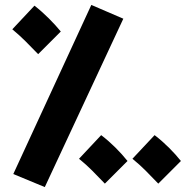

<svg xmlns="http://www.w3.org/2000/svg" viewBox="-20 -724 775 780"><path d="M162 36 481 -648 351 -704 34 -17ZM135 -504 227 -596C199 -630 161 -669 120 -701L30 -605C72 -570 94 -546 135 -504ZM406 22 498 -70C470 -105 432 -144 391 -175L301 -79C343 -45 365 -20 406 22ZM623 22 715 -70C687 -105 649 -144 608 -175L518 -79C560 -45 582 -20 623 22Z"/></svg>

Font: Noto Sans Arabic UI XCn Bk
Style: Regular
Weight: 900
Width: 2
Designer: Monotype Design Team, Nadine Chahine and Nizar Qandah
Foundry: Monotype Imaging Inc.
Version: Version 2.010